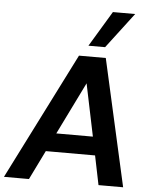

<svg xmlns="http://www.w3.org/2000/svg" viewBox="-89 -1005 825 1056"><g transform="rotate(5 323.5 -477.5)"><path d="M-27 0 326 -700H474L631 0H495L462 -161H190L111 0ZM239 -263H441L381 -552ZM373 -759 491 -955H614L465 -759Z"/></g></svg>

Font: Host Grotesk
Style: Bold Italic
Weight: 700
Italic angle: -8°
Designer: Doğukan Karapınar
Foundry: Element Type
Version: Version 1.003; ttfautohint (v1.8.4.7-5d5b)